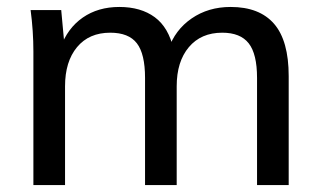

<svg xmlns="http://www.w3.org/2000/svg" viewBox="-20 -532 923 552"><path d="M76 0V-384Q76 -413 74 -443Q72 -473 68 -503H156L166 -395H154Q174 -451 218 -481.5Q262 -512 323 -512Q385 -512 425 -482.5Q465 -453 479 -390H464Q483 -446 531 -479Q579 -512 643 -512Q726 -512 768 -463.5Q810 -415 810 -313V0H719V-308Q719 -377 695 -407.5Q671 -438 619 -438Q558 -438 523 -396.5Q488 -355 488 -284V0H397V-308Q397 -377 373.5 -407.5Q350 -438 297 -438Q236 -438 201.5 -396.5Q167 -355 167 -284V0Z"/></svg>

Font: Mulish ExtraLight Medium
Style: Regular
Weight: 500
Version: Version 3.603